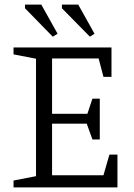

<svg xmlns="http://www.w3.org/2000/svg" viewBox="-20 -817 582 837"><path d="M39 0V-30L137 -49V-561L39 -580V-610H466V-482H431L410 -562H207V-321H361L383 -387H415V-209H383L358 -278H207V-53H431L457 -143H492V0ZM372 -657 250 -781V-797H321L392 -670ZM210 -657 89 -781V-797H160L231 -670Z"/></svg>

Font: Manuale Light
Style: Regular
Weight: 300
Designer: Eduardo Tunni / Pablo Cosgaya
Foundry: Eduardo Tunni / Pablo Cosgaya
Version: Version 1.002